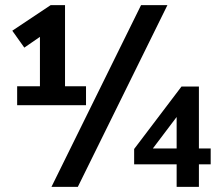

<svg xmlns="http://www.w3.org/2000/svg" viewBox="-20 -730 855 750"><path d="M47 -393H136V-586L75 -544L28 -610L178 -710H234V-393H316V-319H47ZM181 0 531 -710H634L284 0ZM803 -88H757V0H670V-88H504V-148L689 -392H757V-150H803ZM577 -150H670V-273Z"/></svg>

Font: Livvic SemiBold
Style: Regular
Weight: 600
Designer: Jacques Le Bailly, Baron von Fonthausen
Version: Version 1.001; ttfautohint (v1.8.2)